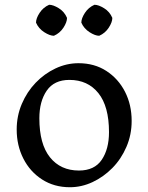

<svg xmlns="http://www.w3.org/2000/svg" viewBox="-20 -775 622 805"><path d="M273 10Q207 10 156.5 -22.5Q106 -55 78 -110Q50 -165 50 -232Q50 -289 71.5 -339.5Q93 -390 129.5 -428Q166 -466 212.5 -488Q259 -510 309 -510Q376 -510 426 -477.5Q476 -445 504 -390.5Q532 -336 532 -268Q532 -210 510 -159Q488 -108 451 -70.5Q414 -33 368 -11.5Q322 10 273 10ZM311 -60Q376 -60 406.5 -105Q437 -150 437 -221Q437 -329 392.5 -384.5Q348 -440 271 -440Q207 -440 176 -395Q145 -350 145 -279Q145 -171 189.5 -115.5Q234 -60 311 -60ZM206 -625Q189 -625 165.5 -640Q142 -655 131 -680Q131 -698 146 -721Q161 -744 186 -755Q203 -755 226.5 -740.5Q250 -726 261 -700Q261 -682 246 -659Q231 -636 206 -625ZM396 -625Q379 -625 355.5 -640Q332 -655 321 -680Q321 -698 336 -721Q351 -744 376 -755Q393 -755 416.5 -740.5Q440 -726 451 -700Q451 -682 436 -659Q421 -636 396 -625Z"/></svg>

Font: Anvers
Style: Regular
Weight: 400
Designer: Ishtar van Looy
Version: Version 1.000